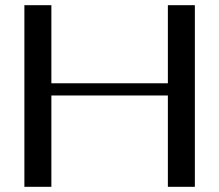

<svg xmlns="http://www.w3.org/2000/svg" viewBox="-20 -720 845 740"><path d="M74 -700H178V-399H627V-700H731V0H627V-352H178V0H74Z"/></svg>

Font: Fahkwang
Style: Regular
Weight: 400
Version: Version 1.000; ttfautohint (v1.6)